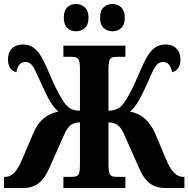

<svg xmlns="http://www.w3.org/2000/svg" viewBox="-20 -943 945 963"><path d="M0 -56H7Q32 -56 52.5 -77.5Q73 -99 93 -148L145 -270Q165 -321 199 -349Q233 -377 273 -383Q252 -401 233.5 -431Q215 -461 187 -523L177 -546Q154 -598 141.5 -615Q129 -632 107 -632Q71 -632 62 -581Q20 -591 20 -646Q20 -680 40.5 -700Q61 -720 95 -720Q125 -720 147.5 -704.5Q170 -689 189.5 -654.5Q209 -620 235 -557Q256 -507 277 -469.5Q298 -432 311 -417Q326 -401 341.5 -394.5Q357 -388 381 -388V-599Q381 -636 373 -647Q365 -658 341 -658H298V-714H609V-658H565Q548 -658 539.5 -653.5Q531 -649 527.5 -636Q524 -623 524 -595V-388Q547 -388 563 -394.5Q579 -401 594 -417Q607 -432 628 -469.5Q649 -507 670 -557Q696 -620 715.5 -654.5Q735 -689 757.5 -704.5Q780 -720 810 -720Q844 -720 864.5 -700Q885 -680 885 -646Q885 -591 843 -581Q834 -632 798 -632Q781 -632 770 -622Q759 -612 750 -594Q741 -576 718 -523Q690 -461 671.5 -431Q653 -401 632 -383Q672 -377 705 -349Q738 -321 760 -270L811 -148Q831 -99 852 -77.5Q873 -56 898 -56H905V0H810Q761 0 730.5 -24Q700 -48 680 -95L603 -268Q587 -304 569 -316.5Q551 -329 524 -329V-119Q524 -91 527.5 -78Q531 -65 539.5 -60.5Q548 -56 565 -56H609V0H298V-56H341Q357 -56 365.5 -60Q374 -64 377.5 -76Q381 -88 381 -114V-329Q354 -329 336 -316.5Q318 -304 302 -268L225 -95Q204 -48 174 -24Q144 0 95 0H0ZM300 -854Q300 -890 317.5 -906.5Q335 -923 361 -923Q387 -923 405.5 -906Q424 -889 424 -854Q424 -819 405.5 -802.5Q387 -786 361 -786Q335 -786 317.5 -802.5Q300 -819 300 -854ZM482 -854Q482 -890 500 -906.5Q518 -923 545 -923Q570 -923 588 -906Q606 -889 606 -854Q606 -819 588 -802.5Q570 -786 545 -786Q518 -786 500 -802.5Q482 -819 482 -854Z"/></svg>

Font: Noto Serif CondBlack
Style: Regular
Weight: 900
Width: 3
Designer: Monotype Design Team
Foundry: Monotype Imaging Inc.
Version: Version 1.001